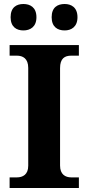

<svg xmlns="http://www.w3.org/2000/svg" viewBox="-20 -939 441 959"><path d="M303 -787C335 -787 367 -804 367 -853C367 -903 335 -919 303 -919C268 -919 238 -903 238 -853C238 -804 268 -787 303 -787ZM97 -787C130 -787 162 -804 162 -853C162 -903 130 -919 97 -919C63 -919 33 -903 33 -853C33 -804 63 -787 97 -787ZM28 0H374V-53H336C306 -53 280 -68 280 -112V-599C280 -647 303 -661 336 -661H374V-714H28V-661H64C94 -661 121 -647 121 -600V-111C121 -67 94 -53 64 -53H28Z"/></svg>

Font: Noto Serif Lao
Style: Bold
Weight: 700
Designer: Monotype Design Team
Foundry: Monotype Imaging Inc.
Version: Version 2.003